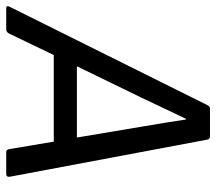

<svg xmlns="http://www.w3.org/2000/svg" viewBox="-87 -636 695 617"><g transform="rotate(90 260.5 -327.5)"><path d="M-21 0Q-31.2 0 -26.9 -9.8L289.1 -645Q293.9 -654.8 299.8 -654.8H391.1Q399.4 -654.8 400.9 -645L520 -11.2Q521.5 0 511.2 0H440.9Q432.6 0 431.2 -9.8L407.2 -152.8H128.9L60.1 -9.8Q55.2 0 46.9 0ZM264.2 -431.2 165 -227.1H394L359.9 -430.2Q341.8 -536.6 335.9 -578.1H334Q298.8 -502.9 264.2 -431.2Z"/></g></svg>

Font: Sofia Sans
Style: Italic
Weight: 400
Italic angle: -9°
Designer: Botio Nikoltchev, Ani Petrova
Foundry: lettersoup
Version: Version 4.100